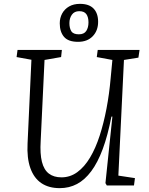

<svg xmlns="http://www.w3.org/2000/svg" viewBox="-20 -962 771 996"><path d="M594 -51 680 -38 675 0H534L527 -12L563 -357H558Q539 -259 513 -189Q487 -119 453.5 -74Q420 -29 379.5 -7.5Q339 14 290 14Q233 14 194.5 -12Q156 -38 137.5 -90Q119 -142 123 -218L143 -652L66 -666L71 -703H301L297 -666L211 -651L191 -230Q187 -164 197.5 -122.5Q208 -81 233.5 -61.5Q259 -42 299 -42Q344 -42 381 -69Q418 -96 447 -144.5Q476 -193 497 -258Q518 -323 532.5 -399Q547 -475 554 -556L563 -651L482 -666L487 -703H704L698 -663L623 -651ZM385 -745Q334 -745 312 -771Q290 -797 290 -841Q290 -869 302.5 -892Q315 -915 338.5 -928.5Q362 -942 395 -942Q442 -942 465.5 -917.5Q489 -893 489 -849Q489 -803 461 -774Q433 -745 385 -745ZM389 -784Q416 -784 427.5 -801.5Q439 -819 439 -846Q439 -873 428 -888.5Q417 -904 391 -904Q366 -904 353 -886Q340 -868 340 -842Q340 -816 350 -800Q360 -784 389 -784Z"/></svg>

Font: Literata 18pt Light
Style: Italic
Weight: 300
Italic angle: -2°
Designer: Latin by Veronika Burian and Jose Scaglione. Greek by Irene Vlachou. Cyrillic by Vera Evstafieva
Foundry: TypeTogether
Version: Version 3.103;gftools[0.9.29]